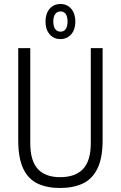

<svg xmlns="http://www.w3.org/2000/svg" viewBox="-20 -926 603 958"><path d="M279 12Q215 12 168 -10Q121 -32 96 -84.5Q71 -137 71 -227V-686H131V-212Q131 -124 168.5 -83Q206 -42 280 -42Q356 -42 394.5 -83Q433 -124 433 -212V-686H492V-227Q492 -137 466 -84.5Q440 -32 392.5 -10Q345 12 279 12ZM281 -731Q248 -731 227.5 -755Q207 -779 207 -818Q207 -858 227.5 -882Q248 -906 282 -906Q315 -906 335.5 -882Q356 -858 356 -818Q356 -779 335.5 -755Q315 -731 281 -731ZM282 -768Q299 -768 308 -781Q317 -794 317 -819Q317 -843 308 -856Q299 -869 282 -869Q265 -869 255.5 -856Q246 -843 246 -819Q246 -794 255.5 -781Q265 -768 282 -768Z"/></svg>

Font: Archivo Condensed ExtraLight
Style: Regular
Weight: 250
Width: 3
Designer: Hector Gatti
Foundry: Omnibus-Type
Version: Version 2.001